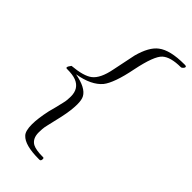

<svg xmlns="http://www.w3.org/2000/svg" viewBox="-268 -782 968 968"><g transform="rotate(45 216.0 -297.5)"><path d="M236 131Q137 131 105 96Q88 79 88 31Q88 11 91.5 -16Q95 -43 102 -75Q107 -95 112.5 -115Q118 -135 122 -155Q126 -170 127 -183Q128 -196 128 -207Q128 -263 80 -282Q58 -291 15 -291Q9 -291 9 -296Q9 -303 21 -318Q101 -325 133 -350Q168 -377 183 -454L209 -580Q231 -661 271 -691Q316 -726 417 -726H421Q432 -726 432 -720Q432 -715 426 -709Q420 -703 416 -703Q343 -703 312 -675Q281 -647 257 -530Q245 -469 230.5 -428.5Q216 -388 200 -368Q160 -320 67 -304Q149 -289 170 -250Q179 -234 179 -201Q179 -182 176 -157Q173 -132 166 -100L147 -18Q143 -2 142 11.5Q141 25 141 36Q141 80 171 97Q194 109 244 109H246Q251 109 251 117Q251 131 241 131Z"/></g></svg>

Font: Carattere
Style: Regular
Weight: 400
Designer: Robert E. Leuschke
Foundry: Robert E. Leuschke
Version: Version 1.010; ttfautohint (v1.8.3)